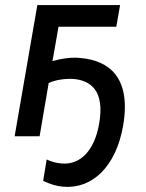

<svg xmlns="http://www.w3.org/2000/svg" viewBox="-20 -540 578 761"><path d="M38 0H137L173 -211C201 -224 239 -229 272 -227C339 -221 396 -181 373 -50C354 60 296 114 225 108C201 106 184 101 165 92L151 177C176 189 204 198 230 200C346 210 440 120 468 -42C501 -233 412 -300 300 -310C262 -314 225 -308 188 -298L212 -434H441L456 -520H128Z"/></svg>

Font: Fixel Display 20240404 Medium
Style: Italic
Weight: 500
Italic angle: -10°
Designer: AlfaBravo + MacPaw
Foundry: Kyrylo Tkachov, Marchela Mozhyna, Serhii Makarenko, Maria Weinstein, Zakhar Kryvoshyya
Version: Version 1.211;Glyphs 3.2 (3225)